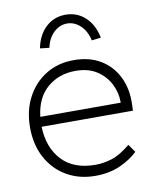

<svg xmlns="http://www.w3.org/2000/svg" viewBox="-84 -807 709 882"><g transform="rotate(-10 270.0 -366.5)"><path d="M290 10Q215 10 156.5 -24Q98 -58 65 -119Q32 -180 32 -261Q32 -339 64 -400Q96 -461 152.5 -496Q209 -531 283 -531Q356 -531 408 -499.5Q460 -468 487.5 -412Q515 -356 512 -282L511 -255H85Q88 -157 143 -98.5Q198 -40 299 -40Q336 -40 375 -52Q414 -64 463 -104L489 -67Q456 -35 405.5 -12.5Q355 10 290 10ZM282 -481Q205 -481 151 -435Q97 -389 87 -301H462V-307Q462 -347 442.5 -387Q423 -427 383 -454Q343 -481 282 -481ZM183 -606 140 -611Q152 -672 190 -707.5Q228 -743 282 -743Q336 -743 374 -707.5Q412 -672 424 -611L381 -606Q371 -651 343.5 -676.5Q316 -702 282 -702Q248 -702 220.5 -676.5Q193 -651 183 -606Z"/></g></svg>

Font: Lexend ExtraLight
Style: Regular
Weight: 200
Designer: Bonnie Shaver-Troup, Thomas Jockin
Foundry: Lexend
Version: Version 1.007; ttfautohint (v1.8.3)